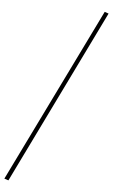

<svg xmlns="http://www.w3.org/2000/svg" viewBox="-86 -759 568 964"><g transform="rotate(5 197.5 -276.5)"><path d="M-6 166 -27 159 402 -719 422 -712Z"/></g></svg>

Font: EauTestText Extralight
Style: Italic
Weight: 250
Italic angle: -12°
Designer: Christian Thalmann (Catharsis Fonts)
Version: Version 0.001;PS 000.001;hotconv 1.0.88;makeotf.lib2.5.64775